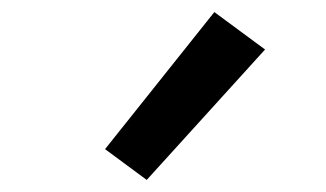

<svg xmlns="http://www.w3.org/2000/svg" viewBox="-20 -832 540 318"><path d="M223 -534 154 -585 335 -812 419 -750Z"/></svg>

Font: Iosevka Term Curly Semibold
Style: Regular
Weight: 600
Designer: Belleve Invis
Foundry: Belleve Invis
Version: Version 32.3.0